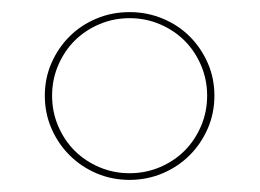

<svg xmlns="http://www.w3.org/2000/svg" viewBox="-20 -728 429 317"><path d="M54 -570Q54 -599 65 -624Q76 -649 94.8 -667.8Q113.5 -686.5 139 -697.2Q164.5 -708 194 -708Q223 -708 248.8 -697.2Q274.5 -686.5 293.2 -667.8Q312 -649 323 -624Q334 -599 334 -570Q334 -541 323 -515.8Q312 -490.5 293.2 -471.8Q274.5 -453 248.8 -442Q223 -431 194 -431Q164.5 -431 139 -442Q113.5 -453 94.8 -471.8Q76 -490.5 65 -515.8Q54 -541 54 -570ZM66 -570Q66 -543.5 76 -520Q86 -496.5 103.2 -479.2Q120.5 -462 144 -452Q167.5 -442 194 -442Q220.5 -442 244 -452Q267.5 -462 284.8 -479.2Q302 -496.5 312 -520Q322 -543.5 322 -570Q322 -596.5 312 -620Q302 -643.5 284.8 -660.8Q267.5 -678 244 -688Q220.5 -698 194 -698Q167.5 -698 144 -688Q120.5 -678 103.2 -660.8Q86 -643.5 76 -620Q66 -596.5 66 -570Z"/></svg>

Font: Lato TR Hairline
Style: Regular
Weight: 250
Designer: Lukasz Dziedzic
Foundry: Lukasz Dziedzic
Version: Version 1.104 2013